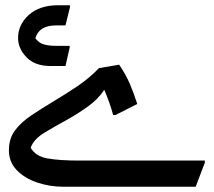

<svg xmlns="http://www.w3.org/2000/svg" viewBox="-20 -713 817 733"><path d="M14 -139Q14 -184 37.5 -215.5Q61 -247 101 -273.5Q141 -300 189 -329Q231 -354 275 -383.5Q319 -413 358 -453L435 -466Q460 -429 475 -394.5Q490 -360 504 -316L421 -274H412Q399 -322 378 -370Q355 -335 317 -307.5Q279 -280 238 -257Q192 -232 150.5 -207Q109 -182 97 -149Q116 -116 162 -108Q208 -100 282 -100H762V-92L727 0H224Q169 0 121 -16.5Q73 -33 43.5 -64Q14 -95 14 -139ZM49 -568Q49 -619 90 -656Q131 -693 203 -693H247V-685L230 -616H194Q129 -616 115 -567Q129 -548 149 -543Q169 -538 192 -538H246V-531L230 -461H173Q113 -461 81 -494.5Q49 -528 49 -568Z"/></svg>

Font: Kufam Medium
Style: Regular
Weight: 500
Designer: Wael Morcos, Artur Schmal
Foundry: Original Type
Version: Version 1.300; ttfautohint (v1.8.3)